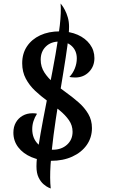

<svg xmlns="http://www.w3.org/2000/svg" viewBox="-20 -888 639 1090"><path d="M270 25Q208 25 159.5 4.5Q111 -16 83.5 -52Q56 -88 56 -135Q56 -168 70 -192.5Q84 -217 108.5 -231Q133 -245 164 -245Q172 -245 178.5 -244.5Q185 -244 190 -242Q177 -222 170 -200Q163 -178 163 -155Q163 -103 195.5 -70.5Q228 -38 280 -38Q329 -38 360.5 -66.5Q392 -95 392 -140Q392 -176 371.5 -205.5Q351 -235 318.5 -261.5Q286 -288 249 -315Q212 -342 179.5 -372.5Q147 -403 126.5 -441.5Q106 -480 106 -529Q106 -584 133 -624.5Q160 -665 208 -687.5Q256 -710 320 -710Q377 -710 421 -690.5Q465 -671 490.5 -636.5Q516 -602 516 -558Q516 -511 485 -479.5Q454 -448 407 -448Q397 -448 388.5 -449Q380 -450 374 -451Q394 -472 405 -500Q416 -528 416 -556Q416 -599 388.5 -625.5Q361 -652 316 -652Q269 -652 240 -623.5Q211 -595 211 -549Q211 -509 232 -476.5Q253 -444 286 -416.5Q319 -389 356.5 -362Q394 -335 427 -306Q460 -277 481 -241.5Q502 -206 502 -161Q502 -107 472.5 -65Q443 -23 390.5 1Q338 25 270 25ZM324 -868Q324 -868 331.5 -858.5Q339 -849 348.5 -831Q358 -813 365 -789Q372 -765 372 -736Q372 -698 363 -631Q354 -564 340 -479.5Q326 -395 311 -303Q296 -211 284 -120.5Q272 -30 267 48Q262 126 268 182Q268 182 256 177Q244 172 227.5 158Q211 144 199 119.5Q187 95 187 56Q187 15 198 -55.5Q209 -126 225.5 -213Q242 -300 260.5 -394Q279 -488 295 -578Q311 -668 319.5 -743.5Q328 -819 324 -868Z"/></svg>

Font: Merienda
Style: Regular
Weight: 400
Designer: Eduardo Rodriguez Tunni
Foundry: Eduardo Rodriguez Tunni
Version: Version 2.001